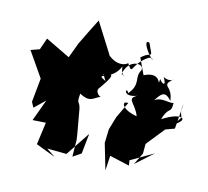

<svg xmlns="http://www.w3.org/2000/svg" viewBox="-158 -734 937 866"><g transform="rotate(15 310.0 -301.0)"><path d="M244 0 243 -79 239 -105 219 -217C210 -256 200 -230 205 -284C258 -255 267 -282 300 -295C295 -289 270 -309 278 -326C325 -391 339 -421 280 -391C326 -443 304 -392 280 -489C287 -448 253 -441 300 -368C237 -398 325 -372 357 -452C362 -397 394 -413 362 -417C375 -496 453 -490 444 -457C420 -418 459 -396 413 -342C396 -379 383 -301 480 -352C396 -318 454 -314 477 -251C404 -263 391 -303 425 -299L389 -223L371 -162L369 -98L404 21L408 -48L501 -27L497 -51L600 -111L521 -40L548 -96V-141L617 -227L658 -242L667 -360C653 -286 700 -321 643 -257C714 -294 676 -325 587 -267C605 -333 625 -299 622 -353C608 -340 536 -380 514 -309C556 -376 567 -401 606 -357C597 -423 563 -409 576 -436C614 -479 592 -430 549 -454C573 -413 551 -420 536 -441C533 -389 542 -479 459 -438C430 -501 419 -520 426 -513C471 -555 481 -510 447 -586C422 -597 435 -559 476 -518C483 -509 480 -531 458 -518C386 -467 414 -420 378 -473C372 -463 314 -435 251 -525C232 -497 207 -468 248 -511C212 -535 200 -498 224 -508C220 -490 221 -535 288 -485L200 -624C179 -582 158 -542 138 -499L112 -429L-4 -485L-23 -430L-63 -416L15 -303L4 -192L17 -168L65 -214L28 -113L89 -117L75 -13L167 22L125 -6L215 -5L291 -119L281 -25Z"/></g></svg>

Font: Hussar Lance
Style: ExBd
Weight: 700
Foundry: Cannot Into Space Fonts, PlusOne Fonts
Version: Version 2.270